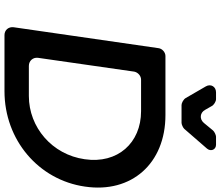

<svg xmlns="http://www.w3.org/2000/svg" viewBox="-82 -878 960 835"><g transform="rotate(90 397.5 -460.0)"><path d="M355 -876 406 -788C411 -779 427 -770 436 -770H514C521 -770 536 -777 540 -782L626 -881C640 -898 630 -920 609 -920H574C567 -920 552 -913 547 -907L514 -867C497 -847 469 -850 457 -873L441 -901C437 -910 421 -920 411 -920H381C356 -920 343 -897 355 -876ZM189 -670 98 -40C95 -18 110 0 132 0H376C588 0 762 -148 791 -350C821 -553 690 -700 480 -700H223C207 -700 191 -686 189 -670ZM326 -594H463C601 -594 693 -492 672 -349C652 -207 533 -106 397 -106H266C244 -106 228 -124 231 -146L291 -564C294 -580 309 -594 326 -594Z"/></g></svg>

Font: Trueno
Style: RoundIt
Weight: 400
Designer: Julieta Ulanovsky, Jasper
Foundry: Julieta Ulanovsky, Cannot Into Space Fonts
Version: Version 3.001